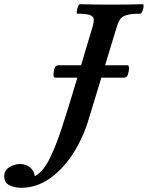

<svg xmlns="http://www.w3.org/2000/svg" viewBox="-231 -688 702 912"><path d="M-131 204Q-163 204 -187 191.5Q-211 179 -211 149Q-211 122 -187 106.5Q-163 91 -135 91Q-108 91 -88 107.5Q-68 124 -66 149Q-29 130 1 73Q31 16 62.5 -80Q94 -176 134 -311L210 -565Q215 -583 214.5 -596Q214 -609 197 -616Q180 -623 136 -623Q132 -623 133.5 -634Q135 -645 139.5 -656.5Q144 -668 149 -668Q186 -667 223.5 -666.5Q261 -666 299 -666Q336 -666 373.5 -666.5Q411 -667 448 -668Q452 -668 451 -656.5Q450 -645 445 -634Q440 -623 435 -623Q392 -623 370.5 -616.5Q349 -610 340 -597Q331 -584 325 -565L191 -124Q164 -33 116 41.5Q68 116 5 160Q-58 204 -131 204ZM32 -319Q23 -319 23 -334Q23 -346 27.5 -362Q32 -378 47 -378H374Q382 -378 382 -365Q382 -352 377 -335.5Q372 -319 359 -319Z"/></svg>

Font: Junicode SmExp
Style: Bold Italic
Weight: 700
Width: 6
Italic angle: -11°
Designer: Peter S. Baker
Version: Version 2.205; ttfautohint (v1.8.4)